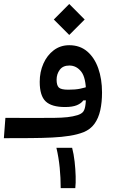

<svg xmlns="http://www.w3.org/2000/svg" viewBox="-28 -701 634 978"><path d="M-8.3 2.9 -0.5 -100.6Q85.4 -100.6 145.5 -100.3Q205.6 -100.1 246.3 -100.6Q287.1 -101.1 315.4 -104.2Q343.8 -107.4 366.2 -114.3Q383.3 -119.6 392.8 -128.7Q402.3 -137.7 406.2 -159.9Q410.2 -182.1 410.2 -226.6Q410.2 -305.2 385.7 -336.2Q361.3 -367.2 325.2 -367.2Q292.5 -367.2 276.4 -345.5Q260.3 -323.7 260.3 -294.9Q260.3 -267.1 271.2 -255.6Q282.2 -244.1 319.3 -244.1Q355.5 -244.1 379.6 -249Q403.8 -253.9 431.6 -263.7L430.2 -190.4L396.5 -189.5Q385.7 -174.3 363.3 -165Q340.8 -155.8 303.2 -155.8Q234.9 -155.8 204.6 -184.6Q174.3 -213.4 174.3 -284.2Q174.3 -334.5 193.1 -377Q211.9 -419.4 245.8 -445.1Q279.8 -470.7 324.7 -470.7Q378.9 -470.7 416 -439.2Q453.1 -407.7 472.4 -353.3Q491.7 -298.8 491.7 -230Q491.7 -179.7 482.7 -139.2Q473.6 -98.6 453.1 -70.3Q432.6 -42 397.9 -27.8Q366.7 -15.6 326.9 -9.3Q287.1 -2.9 237.8 -0.5Q188.5 2 127.4 2.4Q66.4 2.9 -8.3 2.9ZM324.7 -522.9 246.1 -601.6 324.7 -680.7 403.3 -601.6ZM281.2 257.3Q281.2 205.1 276.1 153.1Q271 101.1 259.3 51.8H339.4Q347.7 83.5 352.1 122.1Q356.4 160.6 357.4 196.8Q358.4 232.9 355.5 257.3Z"/></svg>

Font: Cascadia Code
Style: Regular
Weight: 400
Designer: Aaron Bell
Foundry: Saja Typeworks
Version: Version 2404.023